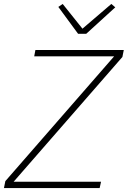

<svg xmlns="http://www.w3.org/2000/svg" viewBox="-40 -951 646 971"><path d="M471 -32 464 0H-20L-13 -35L537 -666H133L139 -698H586L579 -663L29 -32ZM396 -780H355L255 -916L277 -931L377 -806L523 -931L543 -914Z"/></svg>

Font: IBM Plex Sans ExtraLight
Style: Italic
Weight: 250
Italic angle: -11.31°
Designer: Mike Abbink, Paul van der Laan, Pieter van Rosmalen
Foundry: Bold Monday
Version: Version 3.201